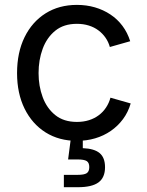

<svg xmlns="http://www.w3.org/2000/svg" viewBox="-20 -573 611 797"><path d="M299.3 11.7Q225.1 11.7 169.2 -23.4Q113.3 -58.6 82 -122.1Q50.8 -185.5 50.8 -269.5Q50.8 -355 82 -418.7Q113.3 -482.4 169.2 -517.6Q225.1 -552.7 299.3 -552.7Q338.9 -552.7 374 -542.5Q409.2 -532.2 438.2 -512.9Q467.3 -493.7 488.3 -465.6Q509.3 -437.5 520.5 -401.9L436 -377.9Q430.2 -398.9 418 -416.5Q405.8 -434.1 388.4 -447Q371.1 -460 348.6 -467Q326.2 -474.1 299.3 -474.1Q244.6 -474.1 209.5 -445.6Q174.3 -417 157.2 -370.6Q140.1 -324.2 140.1 -269.5Q140.1 -215.8 157.2 -169.7Q174.3 -123.5 209.5 -95.2Q244.6 -66.9 299.3 -66.9Q326.7 -66.9 349.6 -74.2Q372.6 -81.5 390.4 -95Q408.2 -108.4 420.4 -127Q432.6 -145.5 438.5 -167.5L522.5 -143.6Q511.7 -106.9 490.5 -78.4Q469.2 -49.8 439.9 -29.5Q410.6 -9.3 375 1.2Q339.4 11.7 299.3 11.7ZM245.1 204.1V152.8H302.7Q329.6 152.8 340.1 145.8Q350.6 138.7 350.6 120.6Q350.6 102.5 340.1 95.7Q329.6 88.9 302.7 88.9H262.7L277.3 -23.4H323.7V0V42Q371.6 43.9 393.8 62.7Q416 81.5 416 121.1Q416 164.1 388.9 184.1Q361.8 204.1 303.2 204.1Z"/></svg>

Font: Inter Variable LoSnoCo
Style: Regular
Weight: 400
Designer: Rasmus Andersson
Foundry: rsms
Version: Version 4.000;git-a52131595; featfreeze: case,dlig,ss01,ss02